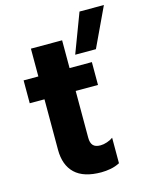

<svg xmlns="http://www.w3.org/2000/svg" viewBox="-117 -832 727 927"><g transform="rotate(-15 247.0 -368.5)"><path d="M273.4 19.9Q185.4 19.9 142 -21.3Q98.7 -62.6 98.7 -139.2V-391.7H25V-506H98.7V-644.9H254.7V-506H366.2V-391.7H254.7V-158Q254.7 -132.1 266 -119.5Q277.2 -106.9 303.2 -106.9Q318.4 -106.9 336.1 -112.9Q353.8 -118.8 366.2 -128V-0.5Q344.5 10.8 320.2 15.4Q295.9 19.9 273.4 19.9ZM297.7 -561.2 371.7 -757.2H493.6L401.2 -561.2Z"/></g></svg>

Font: Maven Pro
Style: Regular
Weight: 400
Designer: Joe Prince
Foundry: Joe Prince
Version: Version 2.103